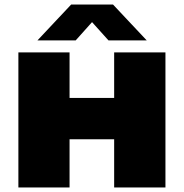

<svg xmlns="http://www.w3.org/2000/svg" viewBox="-20 -826 810 846"><path d="M61 0V-595H286.5V-394.5H483V-595H709V0H483V-212.5H286.5V0ZM145 -648 293.5 -806H478L626.5 -648H458L368.5 -747.5H402.5L313.5 -648Z"/></svg>

Font: Encode Sans SC SemiExpanded Black
Style: Regular
Weight: 900
Width: 6
Designer: Multiple Designers
Foundry: Impallari Type
Version: Version 3.002